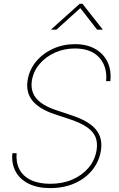

<svg xmlns="http://www.w3.org/2000/svg" viewBox="-20 -968 618 999"><path d="M241.2 10.7Q175.3 10.7 129.2 -12.2Q83 -35.2 61 -76.2Q39.1 -117.2 44.4 -170.9H66.4Q62.5 -122.1 81.5 -86.2Q100.6 -50.3 141.4 -31Q182.1 -11.7 241.7 -11.7Q305.2 -11.7 356.2 -33.7Q407.2 -55.7 440.4 -94.7Q473.6 -133.8 482.4 -185.5Q488.8 -224.6 477.3 -253.9Q465.8 -283.2 433.1 -305.9Q400.4 -328.6 343.3 -347.7L265.1 -373.5Q184.1 -400.4 148.7 -444.3Q113.3 -488.3 124 -551.8Q132.8 -605.5 167.7 -647.7Q202.6 -689.9 255.4 -714.1Q308.1 -738.3 369.6 -738.3Q432.1 -738.3 475.6 -713.4Q519 -688.5 539.6 -645.3Q560.1 -602.1 554.2 -545.9H532.2Q539.1 -621.6 496.3 -668.7Q453.6 -715.8 369.1 -715.8Q314 -715.8 266.1 -694.3Q218.3 -672.9 186.3 -635.5Q154.3 -598.1 146 -549.8Q140.1 -513.2 151.9 -484.1Q163.6 -455.1 193.8 -432.9Q224.1 -410.6 273.4 -394.5L352.1 -368.2Q396.5 -353.5 428 -335.4Q459.5 -317.4 478.3 -294.9Q497.1 -272.5 503.7 -244.9Q510.3 -217.3 504.9 -183.6Q495.6 -127 460 -83Q424.3 -39.1 368.4 -14.2Q312.5 10.7 241.2 10.7ZM273.4 -813.5H245.6L246.1 -814.9L394.5 -948.2H409.2L514.2 -814.9L513.7 -813.5H485.4L397.9 -925.8Z"/></svg>

Font: Inter 24pt Thin
Style: Italic
Weight: 250
Italic angle: -9.3988°
Version: Version 4.001;git-66647c0bb